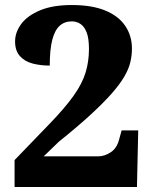

<svg xmlns="http://www.w3.org/2000/svg" viewBox="-20 -744 607 764"><path d="M38 0V-107L175 -249Q238 -314 272.5 -362.5Q307 -411 320.5 -455Q334 -499 334 -549Q334 -591 325 -614.5Q316 -638 300.5 -648.5Q285 -659 266 -659Q237 -659 217.5 -641.5Q198 -624 188 -585.5Q178 -547 178 -483Q142 -483 110.5 -491Q79 -499 59.5 -520.5Q40 -542 40 -579Q40 -615 64 -648Q88 -681 138.5 -702.5Q189 -724 266 -724Q345 -724 398 -702.5Q451 -681 478 -641.5Q505 -602 505 -551Q505 -523 498.5 -496Q492 -469 474.5 -439Q457 -409 425 -372.5Q393 -336 341.5 -288.5Q290 -241 214 -180L154 -122H372Q396 -122 420.5 -138Q445 -154 454 -189L464 -225H530L525 0Z"/></svg>

Font: Noto Serif Hebrew ExtraBold
Style: Regular
Weight: 800
Version: Version 2.003